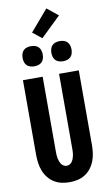

<svg xmlns="http://www.w3.org/2000/svg" viewBox="-123 -1248 747 1314"><g transform="rotate(-10 250.0 -591.5)"><path d="M250 8Q222 8 194.5 2Q167 -4 143 -19Q119 -34 101.5 -56.5Q84 -79 74 -105Q64 -131 60 -159Q56 -187 56 -215V-735H193V-215Q193 -204 193.5 -192.5Q194 -181 196 -170Q198 -159 202 -148Q206 -137 212 -127.5Q218 -118 228.5 -112Q239 -106 250 -106Q261 -106 271.5 -112Q282 -118 288 -127.5Q294 -137 298 -148Q302 -159 304 -170Q306 -181 306.5 -192.5Q307 -204 307 -215V-735H444V-215Q444 -187 440 -159Q436 -131 426 -105Q416 -79 398.5 -56.5Q381 -34 357 -19Q333 -4 305.5 2Q278 8 250 8ZM350 -815Q336 -815 322 -819Q308 -823 298 -833Q288 -843 284 -857Q280 -871 280 -885Q280 -899 284 -913Q288 -927 298 -937Q308 -947 322 -951Q336 -955 350 -955Q364 -955 378 -951Q392 -947 402 -937Q412 -927 416 -913Q420 -899 420 -885Q420 -871 416 -857Q412 -843 402 -833Q392 -823 378 -819Q364 -815 350 -815ZM150 -815Q136 -815 122 -819Q108 -823 98 -833Q88 -843 84 -857Q80 -871 80 -885Q80 -899 84 -913Q88 -927 98 -937Q108 -947 122 -951Q136 -955 150 -955Q164 -955 178 -951Q192 -947 202 -937Q212 -927 216 -913Q220 -899 220 -885Q220 -871 216 -857Q212 -843 202 -833Q192 -823 178 -819Q164 -815 150 -815ZM237 -995 174 -1045 299 -1191 376 -1129Z"/></g></svg>

Font: Iosevka SS18 Heavy
Style: Regular
Weight: 900
Monospace: yes
Designer: Belleve Invis
Foundry: Belleve Invis
Version: Version 25.1.1; ttfautohint (v1.8.4)